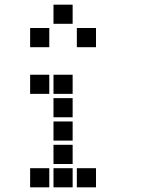

<svg xmlns="http://www.w3.org/2000/svg" viewBox="-20 -811 640 822"><path d="M210 -791Q209 -791 209 -791Q209 -791 209 -790V-710Q209 -709 209 -709Q209 -709 210 -709H290Q291 -709 291 -709Q291 -709 291 -710V-790Q291 -791 291 -791Q291 -791 290 -791ZM110 -691Q109 -691 109 -691Q109 -691 109 -690V-610Q109 -609 109 -609Q109 -609 110 -609H190Q191 -609 191 -609Q191 -609 191 -610V-690Q191 -691 191 -691Q191 -691 190 -691ZM310 -691Q309 -691 309 -691Q309 -691 309 -690V-610Q309 -609 309 -609Q309 -609 310 -609H390Q391 -609 391 -609Q391 -609 391 -610V-690Q391 -691 391 -691Q391 -691 390 -691ZM110 -491Q109 -491 109 -491Q109 -491 109 -490V-410Q109 -409 109 -409Q109 -409 110 -409H190Q191 -409 191 -409Q191 -409 191 -410V-490Q191 -491 191 -491Q191 -491 190 -491ZM210 -491Q209 -491 209 -491Q209 -491 209 -490V-410Q209 -409 209 -409Q209 -409 210 -409H290Q291 -409 291 -409Q291 -409 291 -410V-490Q291 -491 291 -491Q291 -491 290 -491ZM210 -391Q209 -391 209 -391Q209 -391 209 -390V-310Q209 -309 209 -309Q209 -309 210 -309H290Q291 -309 291 -309Q291 -309 291 -310V-390Q291 -391 291 -391Q291 -391 290 -391ZM210 -291Q209 -291 209 -291Q209 -291 209 -290V-210Q209 -209 209 -209Q209 -209 210 -209H290Q291 -209 291 -209Q291 -209 291 -210V-290Q291 -291 291 -291Q291 -291 290 -291ZM210 -191Q209 -191 209 -191Q209 -191 209 -190V-110Q209 -109 209 -109Q209 -109 210 -109H290Q291 -109 291 -109Q291 -109 291 -110V-190Q291 -191 291 -191Q291 -191 290 -191ZM110 -91Q109 -91 109 -91Q109 -91 109 -90V-10Q109 -9 109 -9Q109 -9 110 -9H190Q191 -9 191 -9Q191 -9 191 -10V-90Q191 -91 191 -91Q191 -91 190 -91ZM210 -91Q209 -91 209 -91Q209 -91 209 -90V-10Q209 -9 209 -9Q209 -9 210 -9H290Q291 -9 291 -9Q291 -9 291 -10V-90Q291 -91 291 -91Q291 -91 290 -91ZM310 -91Q309 -91 309 -91Q309 -91 309 -90V-10Q309 -9 309 -9Q309 -9 310 -9H390Q391 -9 391 -9Q391 -9 391 -10V-90Q391 -91 391 -91Q391 -91 390 -91Z"/></svg>

Font: Doto ExtraBold
Style: Regular
Weight: 800
Monospace: yes
Version: Version 1.000